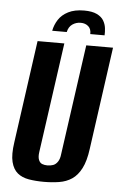

<svg xmlns="http://www.w3.org/2000/svg" viewBox="-54 -778 522 829"><g transform="rotate(5 207.5 -364.0)"><path d="M277 -740Q312 -740 332.5 -730Q353 -720 362 -704.5Q371 -689 373 -672Q375 -655 374 -641H312Q313 -663 300 -674.5Q287 -686 267 -686Q247 -686 231 -675Q215 -664 210 -641H147Q152 -667 166.5 -689.5Q181 -712 208.5 -726Q236 -740 277 -740ZM168 12Q132 12 102.5 7Q73 2 53.5 -14Q34 -30 26 -61.5Q18 -93 26 -147L88 -591H204L137 -114Q134 -93 139 -80.5Q144 -68 154 -64Q164 -60 177 -60Q190 -60 201.5 -64Q213 -68 221.5 -80.5Q230 -93 232 -114L299 -591H415L353 -147Q346 -94 329.5 -62Q313 -30 289 -14Q265 2 234 7Q203 12 168 12Z"/></g></svg>

Font: Alumni Sans Thin
Style: Bold Italic
Weight: 700
Italic angle: -8°
Version: Version 1.016